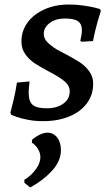

<svg xmlns="http://www.w3.org/2000/svg" viewBox="-20 -528 484 851"><path d="M30 -19 26 -29Q29 -40 39 -80Q49 -120 55 -162L111 -167Q107 -129 107 -119Q107 -78 125 -63Q143 -48 187 -48Q232 -48 260.5 -68.5Q289 -89 289 -123Q289 -148 267.5 -166.5Q246 -185 204 -207Q161 -230 136 -246Q111 -262 93 -286.5Q75 -311 75 -344Q75 -391 102 -428Q129 -465 177 -486.5Q225 -508 286 -508Q319 -508 349.5 -503.5Q380 -499 399 -494.5Q418 -490 423 -488L427 -480Q423 -469 412 -430Q401 -391 392 -346L342 -343L336 -347Q337 -352 340 -367Q343 -382 343 -393Q343 -422 325.5 -434Q308 -446 267 -446Q228 -446 201 -426.5Q174 -407 174 -378Q174 -358 189 -342Q204 -326 233 -308Q261 -293 269 -289Q309 -268 333.5 -252Q358 -236 375.5 -212Q393 -188 393 -157Q393 -108 365.5 -70.5Q338 -33 287.5 -12Q237 9 171 9Q135 9 104 3Q73 -3 54 -10Q35 -17 30 -19ZM190 60Q216 60 233 81Q250 102 250 137Q250 186 210.5 229Q171 272 114 303L88 282V269Q119 250 139 222Q159 194 159 169Q159 150 148.5 132.5Q138 115 121 104L123 90Q162 60 190 60Z"/></svg>

Font: Alegreya SC Medium
Style: Italic
Weight: 500
Italic angle: -7°
Designer: Juan Pablo del Peral
Foundry: Huerta Tipografica
Version: Version 2.007; ttfautohint (v1.6)